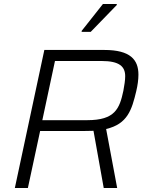

<svg xmlns="http://www.w3.org/2000/svg" viewBox="-20 -937 728 957"><path d="M387 -783V-778H432L562 -912V-917H493ZM201 -688 54 0H119L180 -284H395C413 -284 430 -285 446 -285L497 0H564L509 -294C616 -319 637 -390 659 -482C666 -511 670 -540 670 -565C670 -639 630 -688 500 -688ZM415 -338H191L254 -633H486C576 -633 604 -605 604 -557C604 -537 600 -512 595 -485C576 -395 553 -338 415 -338Z"/></svg>

Font: Saira UNSAM Light Italic
Style: Regular
Weight: 300
Italic angle: -12°
Designer: Hector Gatti with collaboration of the Omnibus-Type team
Foundry: Omnibus-Type
Version: Version 0.072;PS 000.072;hotconv 1.0.88;makeotf.lib2.5.64775